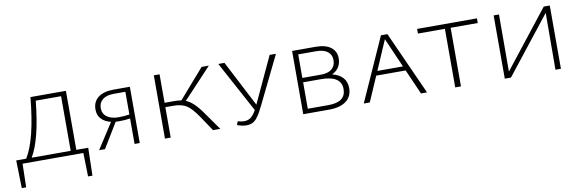

<svg xmlns="http://www.w3.org/2000/svg" viewBox="-47 -835 4183 1381"><g transform="rotate(-10 2044.5 -145.0)"><path d="M545 -31 540 172H508L504 0H60L56 172H24L19 -31H92Q170 -156 199 -462H458V-31ZM132 -31H417V-430H232Q204 -151 132 -31Z M798 -411H916V0H878V-186Q844 -180 793 -180Q779 -180 772 -181L662 0H619L739 -186Q695 -196 669.5 -223Q644 -250 644 -292Q644 -349 684 -380Q724 -411 798 -411ZM798 -209Q838 -209 878 -215V-381H792Q740 -381 711.5 -358Q683 -335 683 -296Q683 -254 714.5 -231.5Q746 -209 798 -209Z M1413 -129 1504 0H1451L1375 -113Q1331 -177 1295.5 -199.5Q1260 -222 1201 -222H1142V0H1100V-462H1142V-254H1213Q1243 -254 1264 -250L1449 -462H1502L1295 -241Q1350 -220 1413 -129Z M1946 -462H1992L1824 -118Q1806 -82 1798 -67.5Q1790 -53 1773.5 -31Q1757 -9 1738 -0.5Q1719 8 1694 8Q1663 8 1627 -6L1637 -32Q1664 -24 1682 -24Q1713 -24 1733 -40Q1753 -56 1772 -90L1571 -462H1616L1790 -126L1793 -133Z M2365 -246Q2468 -219 2468 -128Q2468 -67 2424 -33.5Q2380 0 2298 0H2110V-462H2283Q2353 -462 2392 -433Q2431 -404 2431 -352Q2431 -279 2365 -246ZM2279 -430H2149V-258H2285Q2337 -258 2364.5 -281Q2392 -304 2392 -346Q2392 -385 2363.5 -407.5Q2335 -430 2279 -430ZM2300 -33Q2427 -33 2427 -128Q2427 -226 2279 -226H2149V-33Z M2970 0 2890 -182H2675L2596 0H2552L2759 -462H2806L3014 0ZM2689 -214H2876L2782 -429Z M3460 -462V-428H3262V0H3220V-428H3023V-462Z M3992 -462V0H3952L3954 -415L3627 0H3582V-462H3621L3620 -45L3948 -462Z"/></g></svg>

Font: EauTestSC Light
Style: Regular
Weight: 300
Designer: Christian Thalmann (Catharsis Fonts)
Version: Version 0.001;PS 000.001;hotconv 1.0.88;makeotf.lib2.5.64775